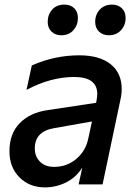

<svg xmlns="http://www.w3.org/2000/svg" viewBox="-20 -800 593 833"><path d="M21 -144Q21 -220 65.5 -265.5Q110 -311 185 -322L397 -354L399 -365Q402 -380 402 -392Q402 -466 302 -466Q200 -466 95 -410L118 -516Q217 -560 324 -560Q412 -560 460 -521.5Q508 -483 508 -414Q508 -391 502 -365L425 0H321L337 -73Q310 -30 266.5 -8.5Q223 13 175 13Q108 13 64.5 -30.5Q21 -74 21 -144ZM215 -76Q270 -76 311 -110.5Q352 -145 363 -199L379 -273L215 -244Q131 -230 131 -156Q131 -121 153.5 -98.5Q176 -76 215 -76ZM187 -705Q187 -737 206.5 -758.5Q226 -780 259 -780Q286 -780 302 -764.5Q318 -749 318 -722Q318 -691 298.5 -669Q279 -647 246 -647Q220 -647 203.5 -663Q187 -679 187 -705ZM466 -780Q492 -780 508.5 -764.5Q525 -749 525 -722Q525 -691 505 -669Q485 -647 452 -647Q426 -647 409.5 -663Q393 -679 393 -705Q393 -737 413 -758.5Q433 -780 466 -780Z"/></svg>

Font: Application Medium
Style: Italic
Weight: 500
Italic angle: -12°
Designer: Wei Huang
Foundry: Wei Huang
Version: Version 0.012